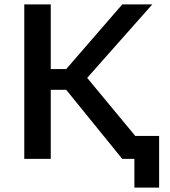

<svg xmlns="http://www.w3.org/2000/svg" viewBox="-20 -720 769 870"><path d="M589 130V0H534L280 -313H210V0H90V-700H210V-407H280L534 -700H670L375 -367L593 -104H701V130Z"/></svg>

Font: .
Style: 
Weight: 500
Designer: A.Korolkova, Vitaly Kuzmin
Foundry: ParaType Ltd
Version: Version 1.000; Glyphs 3.2, build 3192.0